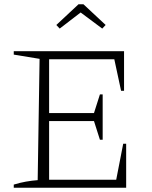

<svg xmlns="http://www.w3.org/2000/svg" viewBox="-20 -887 718 907"><path d="M562 -208H576V0H45V-15Q74 -24 102.5 -29Q131 -34 158 -36L167 -609L45 -629V-645H566V-458H552L520 -607H212V-353H424L452 -441H465V-227H452L424 -315H212V-38H529ZM374 -867 479 -769 463 -752 361 -828 262 -752 246 -769 351 -867Z"/></svg>

Font: Piazzolla ExtraLight
Style: Regular
Weight: 200
Designer: Juan Pablo del Peral
Foundry: Huerta Tipografica
Version: Version 1.330